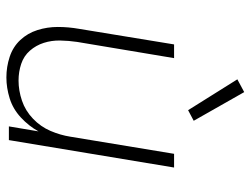

<svg xmlns="http://www.w3.org/2000/svg" viewBox="-114 -682 803 616"><g transform="rotate(90 288.0 -373.5)"><path d="M228 8Q261 8 295 -2.5Q329 -13 356.5 -38.5Q384 -64 401 -95L385 0H429L517 -530H473L418 -197Q413 -165 399.5 -133.5Q386 -102 360.5 -77.5Q335 -53 302.5 -42Q270 -31 238 -31Q238 -31 238 -31Q238 -31 238 -31Q210 -31 184.5 -39.5Q159 -48 142 -67.5Q125 -87 117 -112Q109 -137 109.5 -164.5Q110 -192 114 -219L166 -530H122L72 -225Q66 -191 66 -157Q66 -123 76 -91.5Q86 -60 108 -36.5Q130 -13 162 -2.5Q194 8 228 8ZM333 -575 367 -593 275 -755 234 -733Z"/></g></svg>

Font: Iosevka Sparkle XLtObl
Style: Regular
Weight: 200
Italic angle: -9°
Designer: Belleve Invis
Foundry: Belleve Invis
Version: Version 4.5.0; ttfautohint (v1.8.3)